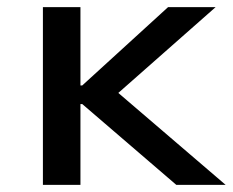

<svg xmlns="http://www.w3.org/2000/svg" viewBox="-20 -517 651 537"><path d="M100 0V-497H205V-278H210L450 -497H583L287 -236L290 -275L611 0H473L210 -226H205V0Z"/></svg>

Font: Nunito Sans 7pt SemiExpanded Medium
Style: Regular
Weight: 500
Width: 6
Designer: Vernon Adams
Foundry: Vernon Adams
Version: Version 3.101;gftools[0.9.27]